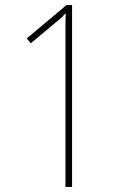

<svg xmlns="http://www.w3.org/2000/svg" viewBox="-20 -734 487 754"><path d="M263 0H237V-565Q237 -600 237 -626.5Q237 -653 238 -682Q227 -670 217 -661Q207 -652 193 -641L101 -564L85 -583L241 -714H263Z"/></svg>

Font: Noto Sans Myanmar Condensed Thin
Style: Regular
Weight: 100
Width: 3
Designer: Monotype Design Team
Foundry: Monotype Imaging Inc.
Version: Version 2.107; ttfautohint (v1.8.4.7-5d5b)